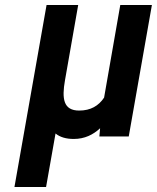

<svg xmlns="http://www.w3.org/2000/svg" viewBox="-20 -548 630 771"><path d="M382 -33 379 0H497L590 -528H463L398 -156C376 -123 344 -104 298 -104C234 -104 228 -152 241 -226L294 -528H167L38 203H165L203 -12C221 3 246 10 276 10C320 10 354 -7 382 -33Z"/></svg>

Font: Asimov
Style: NarIt
Weight: 500
Designer: Google
Version: Version 2.000980; 2014